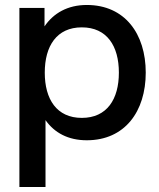

<svg xmlns="http://www.w3.org/2000/svg" viewBox="-20 -552 641 772"><path d="M58 -520V200H163V-69C199 -18 254 12 329 12C482 12 566 -104 566 -260C566 -416 482 -532 329 -532C252 -532 195 -499 159 -446V-520ZM309 -442C410 -442 458 -367 458 -260C458 -153 410 -78 309 -78C208 -78 160 -153 160 -260C160 -367 208 -442 309 -442Z"/></svg>

Font: Aspekta 500
Style: Regular
Weight: 500
Designer: Ivo Dolenc
Version: Version 2.100